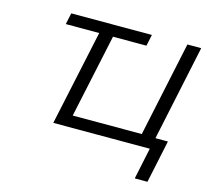

<svg xmlns="http://www.w3.org/2000/svg" viewBox="-92 -577 884 821"><g transform="rotate(15 350.5 -166.5)"><path d="M115.2 -421.9 126 -472.2H482.9L472.2 -421.9H324.2L245.1 -51.8H550.8L640.1 -472.2H701.2L611.8 -49.8H667L627 139.2H570.8L600.1 0H172.9L263.2 -421.9Z"/></g></svg>

Font: CMU Bright
Style: Oblique
Weight: 500
Italic angle: -12°
Version: Version 0.7.0